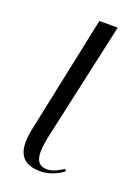

<svg xmlns="http://www.w3.org/2000/svg" viewBox="-112 -588 471 649"><g transform="rotate(20 124.0 -263.0)"><path d="M117 10C147 10 176 -3 198 -19L194 -27C174 -14 155 -4 136 -4C90 -4 90 -48 103 -110L197 -536H131L42 -112C24 -25 52 10 117 10Z"/></g></svg>

Font: Noto Serif Display Condensed Light
Style: Italic
Weight: 300
Width: 3
Italic angle: -12°
Designer: Monotype Design Team
Foundry: Monotype Imaging Inc.
Version: Version 2.009